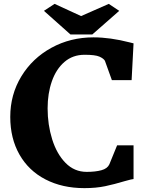

<svg xmlns="http://www.w3.org/2000/svg" viewBox="-20 -958 760 992"><path d="M33 0ZM650 -739Q650 -739 670 -734L660 -544H558L522 -644Q515 -656 493.5 -665.5Q472 -675 417 -675Q356 -675 313 -638Q270 -601 248 -538Q226 -475 226 -398Q226 -314 249.5 -238.5Q273 -163 318.5 -116.5Q364 -70 428 -70Q473 -70 504 -78.5Q535 -87 545 -109L585 -207H670V-33Q663 -33 624 -22Q571 -6 523.5 4Q476 14 416 14Q302 14 215 -31Q128 -76 80.5 -159.5Q33 -243 33 -354Q33 -469 90 -563Q147 -657 245.5 -711Q344 -765 463 -765Q549 -765 650 -739ZM262 -938 399 -875 542 -938 596 -902 457 -780H344L207 -902Z"/></svg>

Font: Martel Heavy
Style: Regular
Weight: 900
Designer: Dan Reynolds
Foundry: Dan Reynolds
Version: Version 1.001; ttfautohint (v1.1) -l 5 -r 5 -G 72 -x 0 -D la